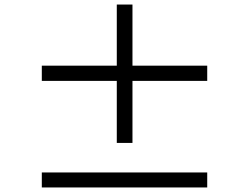

<svg xmlns="http://www.w3.org/2000/svg" viewBox="-20 -823 1096 845"><path d="M563 -194H494V-467H164V-534H494V-803H563V-534H892V-467H563ZM892 2H164V-64H892Z"/></svg>

Font: PlemolJP
Style: Regular
Weight: 400
Monospace: yes
Version: v2.0.4; ttfautohint (v1.8.4.7-5d5b-dirty) -l 6 -r 45 -G 200 